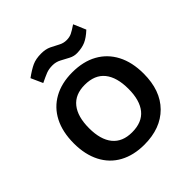

<svg xmlns="http://www.w3.org/2000/svg" viewBox="-175 -748 892 892"><g transform="rotate(-45 271.0 -302.5)"><path d="M270 -458Q342 -458 393.5 -429.5Q445 -401 473 -347.5Q501 -294 501 -219Q501 -108 439 -45.5Q377 17 270 17Q200 17 148.5 -11Q97 -39 69.5 -92.5Q42 -146 42 -219Q42 -294 69.5 -347.5Q97 -401 148.5 -429.5Q200 -458 270 -458ZM270 -376Q207 -376 174.5 -335.5Q142 -295 142 -219Q142 -144 174.5 -104Q207 -64 270 -64Q336 -64 368.5 -104Q401 -144 401 -219Q401 -295 368.5 -335.5Q336 -376 270 -376ZM140 -518 114 -576Q147 -600 171 -611Q195 -622 230 -622Q259 -622 280 -612Q301 -602 319 -592Q337 -582 358 -582Q377 -582 391.5 -589Q406 -596 431 -613L457 -552Q429 -526 406 -516Q383 -506 352 -505Q330 -504 310 -514.5Q290 -525 270.5 -535.5Q251 -546 228 -546Q204 -546 186.5 -539Q169 -532 140 -518Z"/></g></svg>

Font: Podkova SemiBold
Style: Regular
Weight: 600
Designer: Ilya Yudin
Foundry: Cyreal (www.cyreal.org)
Version: Version 2.103